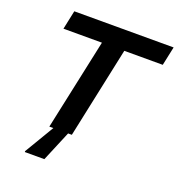

<svg xmlns="http://www.w3.org/2000/svg" viewBox="-153 -814 1048 1130"><g transform="rotate(20 370.5 -249.0)"><path d="M213 0 335 -570H94L119 -688H741L716 -570H475L354 0ZM129 190 128 185 249 -18H336V-13L251 190Z"/></g></svg>

Font: Saira Expanded SemiBold
Style: Italic
Weight: 600
Width: 7
Italic angle: -12°
Designer: Hector Gatti with collaboration of the Omnibus-Type team
Foundry: Omnibus-Type
Version: Version 1.101